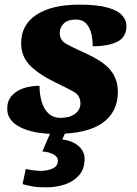

<svg xmlns="http://www.w3.org/2000/svg" viewBox="-20 -566 591 826"><path d="M218 10Q124 10 67.5 -18.5Q11 -47 11 -98Q11 -132 30.5 -154Q50 -176 81.5 -186.5Q113 -197 150 -197Q150 -161 159 -129.5Q168 -98 188 -78.5Q208 -59 241 -59Q279 -59 302.5 -76Q326 -93 326 -121Q326 -155 297.5 -171Q269 -187 219 -211Q147 -246 109 -284.5Q71 -323 71 -380Q71 -460 137.5 -503Q204 -546 321 -546Q398 -546 442.5 -533.5Q487 -521 505.5 -500Q524 -479 524 -453Q524 -407 485.5 -387Q447 -367 379 -367Q379 -394 373 -420.5Q367 -447 351 -464.5Q335 -482 306 -482Q272 -482 254.5 -465Q237 -448 237 -425Q237 -393 264.5 -377.5Q292 -362 343 -339Q426 -302 456.5 -263Q487 -224 487 -171Q487 -84 421 -37Q355 10 218 10ZM178 240Q143 240 120 236Q97 232 77 226L91 161Q128 169 155 169Q186 169 207.5 158.5Q229 148 229 125Q229 108 209 97.5Q189 87 162 86L203 -9H267L248 34Q291 39 317.5 62Q344 85 344 117Q344 160 321 187Q298 214 260.5 227Q223 240 178 240Z"/></svg>

Font: Noto Serif Black
Style: Italic
Weight: 900
Italic angle: -12°
Designer: Monotype Design Team
Foundry: Monotype Imaging Inc.
Version: Version 2.013